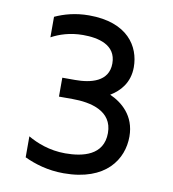

<svg xmlns="http://www.w3.org/2000/svg" viewBox="-78 -744 739 820"><g transform="rotate(10 291.5 -333.5)"><path d="M390 -357C430 -381 469 -422 469 -490C469 -580 410 -675 243 -675C184 -675 135 -661 96 -643V-554C129 -572 175 -588 232 -588C298 -588 376 -571 376 -490C376 -410 298 -393 232 -393H176V-311H234C314 -311 409 -290 409 -194C409 -97 320 -77 244 -77C175 -77 119 -100 81 -122V-31C126 -10 183 8 252 8C436 8 502 -97 502 -195C502 -286 442 -334 390 -357Z"/></g></svg>

Font: Maven Pro
Style: Medium
Weight: 500
Designer: Joe Prince
Foundry: Joe Prince
Version: Version 1.003